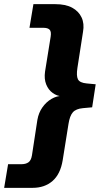

<svg xmlns="http://www.w3.org/2000/svg" viewBox="-72 -725 510 925"><path d="M-52 180 -33 66H32Q52 66 65 57Q78 48 82 23L108 -147Q114 -182 132.5 -208Q151 -234 176 -248.5Q201 -263 226 -263L227 -261Q203 -262 182 -277Q161 -292 150.5 -318.5Q140 -345 145 -380L172 -548Q176 -573 167 -582Q158 -591 138 -591H70L89 -705H194Q244 -705 275.5 -688Q307 -671 321 -641Q335 -611 328 -572L301 -398Q295 -360 303.5 -343Q312 -326 346 -323L389 -319L372 -208L328 -204Q294 -201 279 -184Q264 -167 258 -128L230 47Q219 114 181 147Q143 180 85 180Z"/></svg>

Font: Nunito Sans 11pt ExtraBold
Style: Italic
Weight: 800
Italic angle: -9°
Version: Version 3.101;gftools[0.9.27]